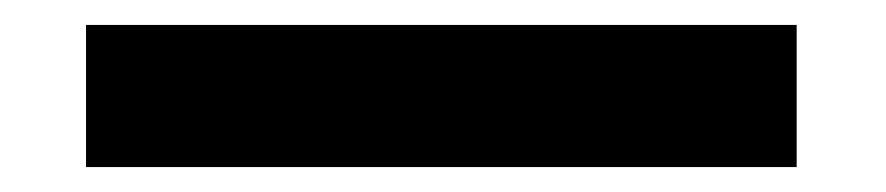

<svg xmlns="http://www.w3.org/2000/svg" viewBox="-20 18 711 154"><path d="M49 152V38H619V152Z"/></svg>

Font: Host Grotesk Light SemiBold
Style: Regular
Weight: 600
Version: Version 1.003